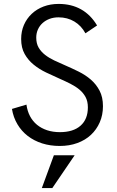

<svg xmlns="http://www.w3.org/2000/svg" viewBox="-20 -737 595 980"><path d="M285 8Q236.5 8 195 -5.2Q153.5 -18.5 121.5 -43.2Q89.5 -68 68.8 -103Q48 -138 41 -181L115 -203Q119.5 -170 133.2 -144Q147 -118 169 -100Q191 -82 220.5 -72.2Q250 -62.5 285.5 -62.5Q354 -62.5 391.2 -95.5Q428.5 -128.5 428.5 -189Q428.5 -219.5 416.8 -241.5Q405 -263.5 385 -280Q365 -296.5 339.2 -309.5Q313.5 -322.5 285 -335Q250 -350.5 215 -367.2Q180 -384 151.8 -407Q123.5 -430 105.8 -461.5Q88 -493 88 -538Q88 -577 102.2 -609.8Q116.5 -642.5 142 -666.5Q167.5 -690.5 202.5 -703.8Q237.5 -717 279.5 -717Q344.5 -717 393.8 -689.2Q443 -661.5 475.5 -607L416 -567Q395 -606 359.5 -627.2Q324 -648.5 278.5 -648.5Q254 -648.5 233.2 -640.8Q212.5 -633 197.2 -619.2Q182 -605.5 173.5 -586.5Q165 -567.5 165 -545Q165 -515 177.2 -494Q189.5 -473 210 -457Q230.5 -441 257 -428.5Q283.5 -416 312.5 -403.5Q347 -388.5 381.5 -371.5Q416 -354.5 443.5 -330.8Q471 -307 488.2 -274.2Q505.5 -241.5 505.5 -195Q505.5 -150 489.2 -112.8Q473 -75.5 444 -48.5Q415 -21.5 374.5 -6.8Q334 8 285 8ZM247 223H193.5L255 55.5H361Z"/></svg>

Font: Acari Sans
Style: Regular
Weight: 400
Designer: Alfredo Marco Pradil and Stefan Peev (font) & Cristiano Sobral (main changes)
Foundry: Alfredo Marco Pradil and Stefan Peev (font) & Cristiano Sobral (main changes)
Version: Version 1.063; ttfautohint (v1.8.3)